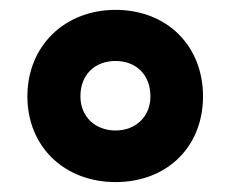

<svg xmlns="http://www.w3.org/2000/svg" viewBox="-20 -744 465 387"><path d="M212.9 -377C316.9 -377 389.2 -448.2 389.2 -549.8C389.2 -651.4 316.9 -724.1 212.9 -724.1C109.9 -724.1 35.2 -650.9 35.2 -549.8C35.2 -448.2 109.9 -377 212.9 -377ZM212.9 -481C171.9 -481 142.1 -508.8 142.1 -549.8C142.1 -594.2 171.9 -621.1 212.9 -621.1C253.4 -621.1 283.2 -594.2 283.2 -549.8C283.2 -508.8 253.4 -481 212.9 -481Z"/></svg>

Font: Noto Reveo Sans
Style: Regular
Weight: 800
Designer: Monotype Design Team
Foundry: Monotype Imaging Inc.
Version: Version 2.007